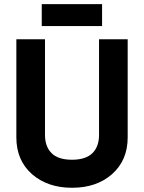

<svg xmlns="http://www.w3.org/2000/svg" viewBox="-20 -889 693 923"><path d="M180.7 -763.7Q180.7 -790 180.7 -869.1Q253.9 -869.1 470.7 -869.1Q470.7 -842.8 470.7 -763.7Q398.4 -763.7 180.7 -763.7ZM326.2 13.7Q209 13.7 133.8 -51.8Q58.6 -118.2 58.6 -228.5Q58.6 -385.7 58.6 -700.2Q92.8 -700.2 196.3 -700.2Q196.3 -585 196.3 -240.2Q196.3 -184.6 227.5 -153.3Q258.8 -121.1 326.2 -121.1Q392.6 -121.1 424.8 -153.3Q456.1 -184.6 456.1 -240.2Q456.1 -393.6 456.1 -700.2Q490.2 -700.2 593.8 -700.2Q593.8 -582 593.8 -228.5Q593.8 -118.2 518.6 -51.8Q444.3 13.7 326.2 13.7Z"/></svg>

Font: LeFont
Style: Regular
Weight: 700
Designer: Leryon MEDIA
Version: Version 1.0